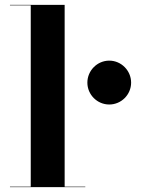

<svg xmlns="http://www.w3.org/2000/svg" viewBox="-20 -770 598 790"><path d="M21 -2V0H331V-2H246V-750H21V-748H106.5V-2ZM339.5 -430C339.5 -380.5 380 -340 429.5 -340C479 -340 519.5 -380.5 519.5 -430C519.5 -479.5 479 -520.5 429.5 -520.5C380 -520.5 339.5 -479.5 339.5 -430Z"/></svg>

Font: Bodoni* 96pt
Style: Bold
Weight: 700
Version: Version 2.3